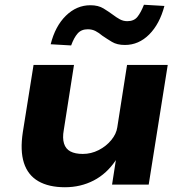

<svg xmlns="http://www.w3.org/2000/svg" viewBox="-20 -776 769 807"><path d="M253 11Q185 11 141 -14.5Q97 -40 80.5 -91.5Q64 -143 76 -221L121 -503H291L248 -229Q242 -196 249 -173Q256 -150 276 -139.5Q296 -129 328 -129Q363 -129 394.5 -145Q426 -161 447.5 -187Q469 -213 473 -241L514 -503H685L605 0H451L467 -103Q429 -46 374 -17.5Q319 11 253 11ZM279 -585 193 -590Q212 -666 257 -710Q302 -754 360 -754Q393 -754 415 -740.5Q437 -727 456 -713Q469 -703 483.5 -695Q498 -687 515 -687Q543 -687 557.5 -705Q572 -723 585 -756L671 -751Q651 -675 607 -631Q563 -587 505 -587Q472 -587 450.5 -600Q429 -613 410 -626Q396 -638 381.5 -645.5Q367 -653 349 -653Q322 -653 306.5 -635.5Q291 -618 279 -585Z"/></svg>

Font: Nunito Sans 7pt SemiExpanded ExtraBold
Style: Italic
Weight: 800
Width: 6
Italic angle: -9°
Designer: Vernon Adams
Foundry: Vernon Adams
Version: Version 3.101;gftools[0.9.27]